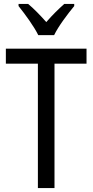

<svg xmlns="http://www.w3.org/2000/svg" viewBox="-20 -963 474 983"><path d="M176 -783H257C279 -829 327 -892 360 -932V-943H309C275 -912 251 -889 217 -850C186 -885 152 -920 124 -943H75V-932C110 -888 154 -828 176 -783ZM259 0V-637H423V-714H10V-637H174V0Z"/></svg>

Font: Noto Sans Ethiopic Condensed
Style: Regular
Weight: 400
Width: 3
Designer: Monotype Design Team
Foundry: Monotype Imaging Inc.
Version: Version 2.102